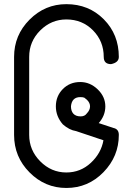

<svg xmlns="http://www.w3.org/2000/svg" viewBox="-20 -908 649 938"><path d="M560.5 -249Q560.5 -144 485.6 -66.9Q410.6 10.3 304.2 10.3Q199.7 10.3 124.3 -65.7Q48.8 -141.6 48.8 -249V-629.9Q48.8 -736.3 124.3 -812Q199.7 -887.7 304.2 -887.7Q413.6 -887.7 487.1 -813.7Q560.5 -739.7 560.5 -629.9Q560.5 -602.5 522.5 -594.7Q486.8 -594.7 486.8 -629.9Q486.8 -706.5 434.3 -759.8Q381.8 -813 304.2 -813Q230.5 -813 176.5 -759.3Q122.6 -705.6 122.6 -629.9V-249Q122.6 -174.3 176.5 -119.9Q230.5 -65.4 304.2 -65.4Q373 -65.4 423.6 -112.3Q474.1 -159.2 485.4 -222.7L351.6 -267.6Q318.8 -272.5 287.1 -300.3Q252.9 -339.4 252.9 -388.2Q252.9 -438.5 286.9 -472.9Q320.8 -507.3 372.1 -507.3Q419.9 -507.3 457.3 -471.4Q494.6 -435.5 494.6 -388.2Q494.6 -343.3 462.4 -306.6L534.7 -282.7Q560.5 -277.3 560.5 -249ZM419.9 -388.2Q419.9 -405.8 404.8 -420.4L392.1 -430.7Q385.3 -433.6 372.1 -433.6Q331.1 -433.6 326.7 -388.7Q326.7 -365.2 338.6 -352.3Q350.6 -339.4 374 -339.4Q394 -339.4 403.8 -353.5Q419.9 -370.1 419.9 -388.2Z"/></svg>

Font: Pyidaungsu Numbers
Style: Regular
Weight: 400
Designer: Sun Tun
Foundry: MCF
Version: Version 2.053; ttfautohint (v1.8.2)